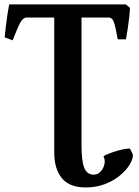

<svg xmlns="http://www.w3.org/2000/svg" viewBox="-20 -635 620 859"><path d="M574.7 56.6Q575.2 76.7 560.1 101.6Q544.9 126.5 516.8 149.9Q488.8 173.3 449.7 188.5Q410.6 203.6 363.3 203.6Q290 203.6 256.3 161.6Q222.7 119.6 222.7 48.3V-556.6H98.6Q83.5 -556.6 71 -534.2Q58.6 -511.7 36.6 -454.6L1 -467.8Q2.4 -486.8 5.9 -514.9Q9.3 -543 13.4 -570.6Q17.6 -598.1 21 -615.2H543.5L561.5 -599.6Q561 -583 558.1 -557.6Q555.2 -532.2 551.3 -505.9Q547.4 -479.5 543.5 -459H506.8Q497.1 -513.2 490 -534.9Q482.9 -556.6 464.8 -556.6H344.7V15.1Q344.7 85.9 357.2 116.2Q369.6 146.5 399.4 146.5Q417.5 146.5 430.4 132.3Q443.4 118.2 447.3 99.1Q451.2 80.1 443.4 65.9Q441.9 63 455.8 56.9Q469.7 50.8 490.5 43.9Q511.2 37.1 531 33Q550.8 28.8 561.5 29.8Z"/></svg>

Font: Gentium Plus
Style: Bold
Weight: 700
Designer: Victor Gaultney, Annie Olsen, Iska Routamaa, Becca Hirsbrunner
Foundry: SIL International
Version: Version 6.101